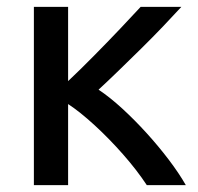

<svg xmlns="http://www.w3.org/2000/svg" viewBox="-20 -541 578 561"><path d="M79 0V-521H179V-304Q213 -336 254 -377.5Q295 -419 331.5 -457.5Q368 -496 391 -521H510Q488 -497 457.5 -465Q427 -433 393 -399.5Q359 -366 326.5 -334.5Q294 -303 268 -279Q301 -257 337 -224Q373 -191 408 -152.5Q443 -114 473 -74.5Q503 -35 523 0H409Q380 -44 339.5 -90Q299 -136 256.5 -175Q214 -214 179 -237V0Z"/></svg>

Font: Ubuntu Sans Medium
Style: Regular
Weight: 500
Designer: Dalton Maag Ltd
Foundry: Dalton Maag Ltd
Version: Version 1.006; ttfautohint (v1.8.4.7-5d5b)